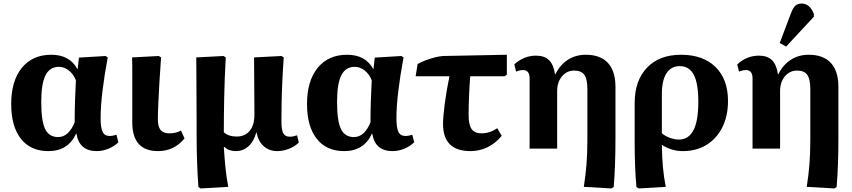

<svg xmlns="http://www.w3.org/2000/svg" viewBox="-20 -836 4795 1080"><path d="M252 14Q152 14 97.5 -55.5Q43 -125 43 -251Q43 -381 103 -454.5Q163 -528 268 -528Q372 -528 415 -448H417L424 -512L574 -521L586 -513Q567 -412 556.5 -324.5Q546 -237 546 -171Q546 -116 557.5 -93.5Q569 -71 598 -71Q613 -71 635 -78L646 -36Q623 -13 590 0.5Q557 14 524 14Q426 14 410 -84H408Q363 14 252 14ZM307 -65Q366 -65 400 -148Q400 -208 402 -270.5Q404 -333 407 -384Q394 -418 368 -439Q342 -460 311 -460Q260 -460 236 -412.5Q212 -365 212 -263Q212 -155 234 -110Q256 -65 307 -65Z M869 14Q724 14 724 -148Q724 -171 724 -210Q724 -249 724 -294.5Q724 -340 724 -384Q724 -428 724 -462.5Q724 -497 723 -513L873 -521L886 -513Q881 -445 877 -377.5Q873 -310 870.5 -254Q868 -198 868 -165Q868 -123 883.5 -104.5Q899 -86 933 -86Q971 -86 998 -102L1018 -57Q959 14 869 14Z M1109 224 1096 216Q1086 73 1086 -70Q1086 -91 1086 -136.5Q1086 -182 1085.5 -238Q1085 -294 1085 -349.5Q1085 -405 1084.5 -449Q1084 -493 1084 -513L1237 -521L1250 -513Q1243 -391 1241 -285Q1239 -179 1239 -92Q1265 -68 1311 -68Q1358 -68 1384.5 -100Q1411 -132 1411 -189Q1411 -203 1411 -233Q1411 -263 1410.5 -302.5Q1410 -342 1410 -382.5Q1410 -423 1409.5 -457.5Q1409 -492 1409 -513L1563 -521L1576 -513Q1571 -444 1568 -377.5Q1565 -311 1564 -253.5Q1563 -196 1563 -155Q1563 -105 1573.5 -86Q1584 -67 1611 -67Q1620 -67 1630 -69Q1640 -71 1651 -75L1661 -34Q1638 -12 1605.5 1Q1573 14 1539 14Q1495 14 1464 -13Q1433 -40 1423 -90H1421Q1409 -42 1378.5 -14Q1348 14 1306 14Q1267 14 1241 -10H1239Q1242 43 1247.5 100.5Q1253 158 1264 215Z M1916 14Q1816 14 1761.5 -55.5Q1707 -125 1707 -251Q1707 -381 1767 -454.5Q1827 -528 1932 -528Q2036 -528 2079 -448H2081L2088 -512L2238 -521L2250 -513Q2231 -412 2220.5 -324.5Q2210 -237 2210 -171Q2210 -116 2221.5 -93.5Q2233 -71 2262 -71Q2277 -71 2299 -78L2310 -36Q2287 -13 2254 0.5Q2221 14 2188 14Q2090 14 2074 -84H2072Q2027 14 1916 14ZM1971 -65Q2030 -65 2064 -148Q2064 -208 2066 -270.5Q2068 -333 2071 -384Q2058 -418 2032 -439Q2006 -460 1975 -460Q1924 -460 1900 -412.5Q1876 -365 1876 -263Q1876 -155 1898 -110Q1920 -65 1971 -65Z M2626 14Q2472 14 2472 -139Q2472 -177 2481.5 -250.5Q2491 -324 2508 -407H2318L2329 -476Q2348 -487 2374.5 -497Q2401 -507 2427.5 -513.5Q2454 -520 2472 -521L2831 -528V-416L2818 -407H2625Q2621 -357 2618.5 -298.5Q2616 -240 2616 -187Q2616 -134 2633 -110Q2650 -86 2688 -86Q2736 -86 2777 -115L2802 -72Q2768 -30 2722.5 -8Q2677 14 2626 14Z M3419 224 3264 215Q3274 151 3279 89Q3284 27 3284 -50V-335Q3284 -391 3267 -415Q3250 -439 3210 -439Q3168 -439 3141 -406.5Q3114 -374 3114 -323V0H2959V-395Q2959 -442 2922 -442Q2903 -442 2883 -433L2873 -474Q2927 -523 2995 -523Q3042 -523 3068 -498Q3094 -473 3102 -418H3104Q3130 -471 3174 -499.5Q3218 -528 3275 -528Q3357 -528 3399.5 -482Q3442 -436 3442 -348V-59Q3442 100 3432 216Z M3573 224 3560 216Q3555 167 3552.5 100Q3550 33 3550 -26V-256Q3550 -383 3619.5 -455.5Q3689 -528 3811 -528Q3935 -528 4005 -459Q4075 -390 4075 -268Q4075 -183 4043 -119.5Q4011 -56 3954 -21Q3897 14 3821 14Q3787 14 3757.5 4.5Q3728 -5 3705 -20H3703Q3704 111 3725 215ZM3799 -51Q3853 -51 3880.5 -103Q3908 -155 3908 -264Q3908 -367 3882.5 -415.5Q3857 -464 3804 -464Q3755 -464 3729 -424Q3703 -384 3703 -307V-87Q3718 -72 3746 -61.5Q3774 -51 3799 -51Z M4673 224 4518 215Q4528 151 4533 89Q4538 27 4538 -50V-335Q4538 -391 4521 -415Q4504 -439 4464 -439Q4422 -439 4395 -406.5Q4368 -374 4368 -323V0H4213V-395Q4213 -442 4176 -442Q4157 -442 4137 -433L4127 -474Q4181 -523 4249 -523Q4296 -523 4322 -498Q4348 -473 4356 -418H4358Q4384 -471 4428 -499.5Q4472 -528 4529 -528Q4611 -528 4653.5 -482Q4696 -436 4696 -348V-59Q4696 100 4686 216ZM4402 -574 4366 -594 4429 -761Q4440 -791 4453.5 -803.5Q4467 -816 4489 -816Q4535 -816 4558 -758V-742Z"/></svg>

Font: Literata 36pt
Style: Bold
Weight: 700
Designer: Latin by Veronika Burian and Jose Scaglione. Greek by Irene Vlachou. Cyrillic by Vera Evstafieva.
Foundry: TypeTogether
Version: Version 3.002